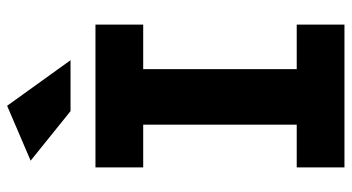

<svg xmlns="http://www.w3.org/2000/svg" viewBox="-244 -743 987 539"><g transform="rotate(-90 249.5 -473.5)"><path d="M450 -134V0H49V-134H169V-565H49V-699H450V-565H325V-134ZM350 -769H207L68 -881L222 -947Z"/></g></svg>

Font: Montserrat Alternates
Style: Bold
Weight: 700
Version: Version 2.001